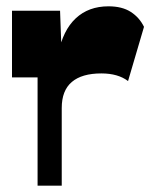

<svg xmlns="http://www.w3.org/2000/svg" viewBox="-20 -588 476 608"><path d="M175.5 -246V0H99V-342.8H18V-554H170.2L175.5 -408.7L164.5 -418Q179.2 -492 219.9 -530Q260.5 -568 323.5 -568Q366.5 -568 394 -550.4Q421.5 -532.7 436 -503L385.5 -331.3Q353.7 -355.5 301 -355.5Q239.2 -355.5 207.4 -328.4Q175.5 -301.3 175.5 -246Z"/></svg>

Font: Savate ExtraLight
Style: Regular
Weight: 200
Designer: Max Esnée
Foundry: Plomb Type
Version: Version 2.000